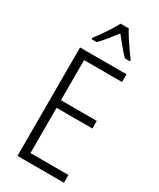

<svg xmlns="http://www.w3.org/2000/svg" viewBox="-235 -1021 909 1095"><g transform="rotate(30 220.0 -473.5)"><path d="M389 0H83V-714H389V-663H139V-399H375V-349H139V-51H389ZM269 -947Q281 -924 299.5 -895.5Q318 -867 337 -840Q356 -813 369 -797V-788H336Q313 -810 289 -840Q265 -870 242 -898Q220 -870 195.5 -839.5Q171 -809 150 -788H116V-797Q132 -817 150.5 -843.5Q169 -870 186.5 -897.5Q204 -925 215 -947Z"/></g></svg>

Font: Noto Sans Myanmar UI Condensed Light
Style: Regular
Weight: 300
Width: 3
Designer: Monotype Design Team
Foundry: Monotype Imaging Inc.
Version: Version 2.103; ttfautohint (v1.8.4.7-5d5b)